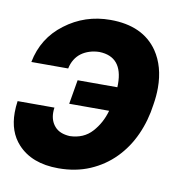

<svg xmlns="http://www.w3.org/2000/svg" viewBox="-69 -621 690 698"><g transform="rotate(10 276.0 -272.0)"><path d="M190.3 9.9Q92 9.9 39.8 -47.2Q-0.7 -91.3 -0.7 -162.3Q-0.7 -182.5 2.5 -204.9H138.5Q137.8 -200.3 137.4 -195.8Q137.1 -191.4 137.1 -187.1Q137.1 -156.2 155.2 -135.7Q173.3 -114.7 210.9 -112.6Q262.4 -114 293 -148.1Q323.5 -181.8 336.3 -228H188.9L204.2 -317.5H350.9L351.2 -329.2Q351.2 -430 264.6 -432.5Q245.4 -432.2 228.5 -426.8Q211.6 -421.5 198.3 -411.8Q185 -402 176 -387.4Q166.9 -372.9 163 -353.7H27Q44.7 -444.6 117.2 -498.9Q190 -554.3 284.1 -554.3Q404.1 -554.3 459.2 -474.4Q496.4 -419.4 496.4 -340.6Q496.4 -310.7 491.1 -278.8Q483 -218 459.2 -165.5Q435.4 -112.9 397 -73.9Q358.7 -34.8 306.6 -12.4Q254.6 9.9 190.3 9.9Z"/></g></svg>

Font: Linik Sans
Style: Bold Italic
Weight: 700
Italic angle: 9°
Designer: Fonts by Rasmus Andersson / Changes by Cristiano Sobral with parts from Marc Monis
Foundry: rsms
Version: Version 3.020; ttfautohint (v1.6)